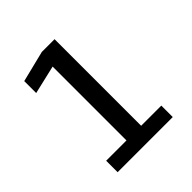

<svg xmlns="http://www.w3.org/2000/svg" viewBox="-105 -737 421 421"><g transform="rotate(-45 105.5 -527.0)"><path d="M20.5 -375H191.5V-410.5H129V-679H89.5L17 -661V-624L83.5 -639.5V-410.5H20.5Z"/></g></svg>

Font: Anybody Condensed
Style: Regular
Weight: 400
Width: 3
Designer: Tyler Finck
Foundry: Etcetera Type Company
Version: Version 1.113;gftools[0.9.25]